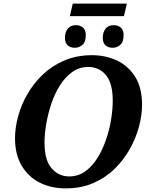

<svg xmlns="http://www.w3.org/2000/svg" viewBox="-20 -1030 832 1061"><path d="M366 -941 382 -1010H681L665 -941ZM394 -766Q369 -766 354 -779.5Q339 -793 339 -821Q339 -853 355 -872Q371 -891 399 -891Q423 -891 438.5 -877.5Q454 -864 454 -836Q454 -797 435 -781.5Q416 -766 394 -766ZM603 -766Q578 -766 563 -779.5Q548 -793 548 -821Q548 -853 564 -872Q580 -891 608 -891Q632 -891 647.5 -877.5Q663 -864 663 -836Q663 -797 644 -781.5Q625 -766 603 -766ZM342 11Q263 11 200 -20.5Q137 -52 100 -114Q63 -176 63 -266Q63 -324 80 -387Q97 -450 131.5 -510Q166 -570 217 -618.5Q268 -667 336 -696Q404 -725 489 -725Q563 -725 625.5 -696Q688 -667 726.5 -606.5Q765 -546 765 -450Q765 -395 748.5 -332Q732 -269 698.5 -208.5Q665 -148 614.5 -98Q564 -48 496 -18.5Q428 11 342 11ZM362 -55Q412 -55 451 -83Q490 -111 518.5 -157Q547 -203 566 -258.5Q585 -314 594 -370Q603 -426 603 -473Q603 -571 565 -615.5Q527 -660 468 -660Q418 -660 379 -632Q340 -604 311 -558Q282 -512 263.5 -456.5Q245 -401 235.5 -345Q226 -289 226 -242Q226 -144 265.5 -99.5Q305 -55 362 -55Z"/></svg>

Font: Noto Serif
Style: Bold Italic
Weight: 700
Italic angle: -12°
Designer: Monotype Design Team
Foundry: Monotype Imaging Inc.
Version: Version 2.013